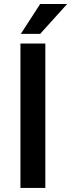

<svg xmlns="http://www.w3.org/2000/svg" viewBox="-20 -925 351 945"><path d="M203.1 -710.9V0H80.6V-710.9ZM82.5 -758.3 177.7 -905.3H310.5L177.7 -758.3Z"/></svg>

Font: Vazirmatn RD UI FD Medium
Style: Regular
Weight: 500
Designer: Saber Rastikerdar
Foundry: Saber Rastikerdar
Version: Version 33.003